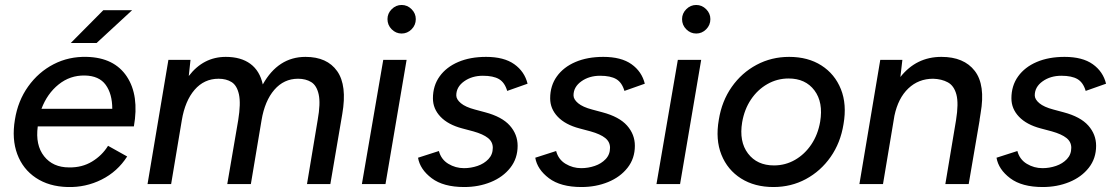

<svg xmlns="http://www.w3.org/2000/svg" viewBox="-20 -741 4490 773"><path d="M252 12Q177 10 124.5 -25Q72 -60 49.5 -120.5Q27 -181 40 -259Q52 -335 93.5 -393Q135 -451 196 -482.5Q257 -514 330 -512Q440 -509 490.5 -433Q541 -357 519 -232H132Q122 -157 157.5 -112Q193 -67 258 -67Q310 -66 350.5 -90.5Q391 -115 415 -154L492 -111Q453 -50 389 -18Q325 14 252 12ZM147 -303H432Q432 -363 405.5 -399.5Q379 -436 321 -437Q262 -438 216 -401Q170 -364 147 -303ZM265 -568 396 -700H512L369 -568Z M574 0 658 -500H747L740 -435Q799 -512 889 -512Q950 -512 988 -484Q1026 -456 1038 -401Q1100 -512 1210 -512Q1297 -512 1337.5 -454.5Q1378 -397 1358 -282L1310 0H1216L1259 -258Q1271 -325 1263 -361Q1255 -397 1233 -410.5Q1211 -424 1180 -424Q1123 -424 1084.5 -379.5Q1046 -335 1033 -257L990 0H895L939 -257Q950 -325 942 -361Q934 -397 912.5 -410.5Q891 -424 860 -424Q802 -424 763.5 -379.5Q725 -335 712 -257L669 0Z M1437 0 1523 -500H1617L1532 0ZM1597 -606Q1574 -606 1557 -623Q1540 -640 1540 -664Q1540 -687 1557 -704Q1574 -721 1597 -721Q1620 -721 1637 -704Q1654 -687 1654 -664Q1654 -640 1637 -623Q1620 -606 1597 -606Z M1849 12Q1765 12 1718 -23.5Q1671 -59 1663 -106L1747 -133Q1756 -99 1785 -81.5Q1814 -64 1848 -64Q1876 -64 1902.5 -73Q1929 -82 1946.5 -100.5Q1964 -119 1964 -146Q1964 -170 1944.5 -185.5Q1925 -201 1886 -212L1841 -224Q1784 -239 1753.5 -271Q1723 -303 1723 -345Q1723 -396 1750 -433.5Q1777 -471 1825 -491.5Q1873 -512 1937 -512Q2009 -512 2050.5 -482.5Q2092 -453 2104 -404L2022 -375Q2012 -409 1989 -422.5Q1966 -436 1924 -436Q1880 -436 1848.5 -413.5Q1817 -391 1817 -357Q1817 -341 1835.5 -325.5Q1854 -310 1892 -300L1933 -289Q2001 -271 2032.5 -235.5Q2064 -200 2064 -154Q2064 -103 2034.5 -65.5Q2005 -28 1956 -8Q1907 12 1849 12Z M2321 12Q2237 12 2190 -23.5Q2143 -59 2135 -106L2219 -133Q2228 -99 2257 -81.5Q2286 -64 2320 -64Q2348 -64 2374.5 -73Q2401 -82 2418.5 -100.5Q2436 -119 2436 -146Q2436 -170 2416.5 -185.5Q2397 -201 2358 -212L2313 -224Q2256 -239 2225.5 -271Q2195 -303 2195 -345Q2195 -396 2222 -433.5Q2249 -471 2297 -491.5Q2345 -512 2409 -512Q2481 -512 2522.5 -482.5Q2564 -453 2576 -404L2494 -375Q2484 -409 2461 -422.5Q2438 -436 2396 -436Q2352 -436 2320.5 -413.5Q2289 -391 2289 -357Q2289 -341 2307.5 -325.5Q2326 -310 2364 -300L2405 -289Q2473 -271 2504.5 -235.5Q2536 -200 2536 -154Q2536 -103 2506.5 -65.5Q2477 -28 2428 -8Q2379 12 2321 12Z M2623 0 2709 -500H2803L2718 0ZM2783 -606Q2760 -606 2743 -623Q2726 -640 2726 -664Q2726 -687 2743 -704Q2760 -721 2783 -721Q2806 -721 2823 -704Q2840 -687 2840 -664Q2840 -640 2823 -623Q2806 -606 2783 -606Z M3094 12Q3018 12 2963.5 -22.5Q2909 -57 2884.5 -118Q2860 -179 2874 -259Q2886 -334 2926 -391Q2966 -448 3026 -480Q3086 -512 3157 -512Q3233 -512 3287 -477.5Q3341 -443 3365.5 -382Q3390 -321 3376 -241Q3364 -166 3324 -109Q3284 -52 3224.5 -20Q3165 12 3094 12ZM3096 -75Q3142 -75 3181 -97.5Q3220 -120 3246.5 -159.5Q3273 -199 3282 -251Q3295 -329 3259 -377Q3223 -425 3155 -425Q3109 -425 3069.5 -402.5Q3030 -380 3003.5 -340.5Q2977 -301 2968 -249Q2955 -171 2991.5 -123Q3028 -75 3096 -75Z M3440 0 3524 -500H3613L3605 -431Q3669 -512 3770 -512Q3861 -512 3904.5 -455.5Q3948 -399 3928 -285L3925 -266L3924 -260V-257L3880 0H3786L3829 -257Q3840 -325 3830.5 -360.5Q3821 -396 3796 -409.5Q3771 -423 3737 -424Q3678 -424 3637 -385Q3596 -346 3581 -275L3535 0Z M4178 12Q4094 12 4047 -23.5Q4000 -59 3992 -106L4076 -133Q4085 -99 4114 -81.5Q4143 -64 4177 -64Q4205 -64 4231.5 -73Q4258 -82 4275.5 -100.5Q4293 -119 4293 -146Q4293 -170 4273.5 -185.5Q4254 -201 4215 -212L4170 -224Q4113 -239 4082.5 -271Q4052 -303 4052 -345Q4052 -396 4079 -433.5Q4106 -471 4154 -491.5Q4202 -512 4266 -512Q4338 -512 4379.5 -482.5Q4421 -453 4433 -404L4351 -375Q4341 -409 4318 -422.5Q4295 -436 4253 -436Q4209 -436 4177.5 -413.5Q4146 -391 4146 -357Q4146 -341 4164.5 -325.5Q4183 -310 4221 -300L4262 -289Q4330 -271 4361.5 -235.5Q4393 -200 4393 -154Q4393 -103 4363.5 -65.5Q4334 -28 4285 -8Q4236 12 4178 12Z"/></svg>

Font: Figtree Medium
Style: Italic
Weight: 500
Italic angle: -9.5°
Foundry: Erik Kennedy
Version: Version 2.001; ttfautohint (v1.8.4.7-5d5b);gftools[0.9.27]